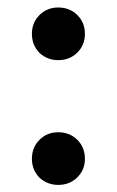

<svg xmlns="http://www.w3.org/2000/svg" viewBox="-20 -491 317 520"><path d="M86.9 -347.7Q66.4 -369.1 66.4 -399.4Q66.4 -429.7 86.9 -450.2Q107.4 -470.7 137.7 -470.7Q168.9 -470.7 189.5 -450.2Q210 -429.7 210 -399.4Q210 -369.1 189.5 -348.6Q168.9 -328.1 137.7 -328.1Q108.4 -328.1 86.9 -347.7ZM86.9 -9.8Q66.4 -31.2 66.4 -60.5Q66.4 -91.8 86.9 -112.3Q107.4 -132.8 137.7 -132.8Q168.9 -132.8 189.5 -112.3Q210 -91.8 210 -60.5Q210 -31.2 189.5 -10.7Q168.9 9.8 137.7 9.8Q108.4 9.8 86.9 -9.8Z"/></svg>

Font: Alata=Ham
Style: Regular
Weight: 400
Designer: Spyros Zevelakis, Eben Sorkin
Version: Version 1.004